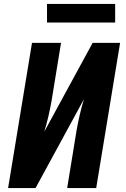

<svg xmlns="http://www.w3.org/2000/svg" viewBox="-20 -952 640 972"><path d="M21 0 142 -735H289L241 -441Q234 -402 225 -363Q216 -324 204 -285L449 -735H588L467 0H320L368 -294Q375 -333 384 -372Q393 -411 405 -450L160 0ZM563 -838H218V-932H563Z"/></svg>

Font: Iosevka Heavy Extended
Style: Italic
Weight: 900
Width: 7
Italic angle: -9°
Monospace: yes
Designer: Belleve Invis
Foundry: Belleve Invis
Version: Version 32.5.0; ttfautohint (v1.8.4)